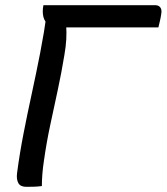

<svg xmlns="http://www.w3.org/2000/svg" viewBox="-20 -720 645 743"><path d="M142 0Q128 2 112.5 2.5Q97 3 82 3Q59 3 51 -11.5Q43 -26 46 -50Q56 -126 71 -203Q86 -280 103 -358Q120 -436 135.5 -515.5Q151 -595 162 -675L250 -647L236 -622Q238 -597 236.5 -568.5Q235 -540 229 -506Q218 -439 203.5 -371.5Q189 -304 174.5 -236.5Q160 -169 150 -98Q146 -72 144 -47Q142 -22 142 0ZM593 -614H209Q184 -614 168.5 -624.5Q153 -635 148 -654.5Q143 -674 148 -700H579Q590 -700 596 -695.5Q602 -691 604 -683.5Q606 -676 604 -666Q602 -652 599 -639.5Q596 -627 593 -614Z"/></svg>

Font: Rec Mono Semicasual
Style: Italic
Weight: 400
Italic angle: -10°
Version: Version 1.085; ttfautohint (v1.8.4.7-5d5b)